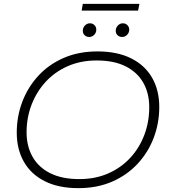

<svg xmlns="http://www.w3.org/2000/svg" viewBox="-20 -972 878 997"><path d="M387 5Q284 5 212.5 -31Q141 -67 104 -132Q67 -197 67 -283Q67 -368 96 -444Q125 -520 179.5 -579Q234 -638 311.5 -671.5Q389 -705 486 -705Q589 -705 661 -669Q733 -633 770 -568Q807 -503 807 -417Q807 -332 778 -256Q749 -180 694 -121Q639 -62 561.5 -28.5Q484 5 387 5ZM392 -42Q475 -42 542 -71.5Q609 -101 656.5 -152.5Q704 -204 729.5 -271.5Q755 -339 755 -415Q755 -488 724 -542.5Q693 -597 632.5 -627.5Q572 -658 482 -658Q399 -658 332 -628.5Q265 -599 217.5 -547.5Q170 -496 144 -428.5Q118 -361 118 -285Q118 -213 149 -158Q180 -103 241 -72.5Q302 -42 392 -42ZM614 -780Q600 -780 590.5 -789Q581 -798 581 -812Q581 -828 592 -839.5Q603 -851 618 -851Q632 -851 641.5 -841.5Q651 -832 651 -818Q651 -802 640 -791Q629 -780 614 -780ZM443 -780Q429 -780 419.5 -789Q410 -798 410 -812Q410 -828 421 -839.5Q432 -851 447 -851Q461 -851 470.5 -841.5Q480 -832 480 -818Q480 -802 469 -791Q458 -780 443 -780ZM404 -917 410 -952H704L697 -917Z"/></svg>

Font: Montserrat Thin Light
Style: Italic
Weight: 300
Italic angle: -11.3°
Version: Version 9.000